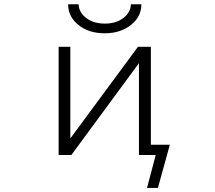

<svg xmlns="http://www.w3.org/2000/svg" viewBox="-20 -749 1040 929"><path d="M613.3 -728.5H664.1Q664.1 -668 613.3 -627.9Q562.5 -587.9 486.3 -587.9Q410.2 -587.9 359.9 -627.9Q309.6 -668 309.6 -728.5H360.4Q361.3 -689.5 397 -662.1Q432.6 -634.8 487.3 -634.8Q542 -634.8 577.1 -662.1Q612.3 -689.5 613.3 -728.5ZM652.3 -443.4 325.2 1H263.7V-522.5H320.3V-79.1L647.5 -522.5H710V-48.8H801.8L744.1 160.2H691.4L733.4 1H705.1H678.7H652.3Z"/></svg>

Font: GenEi Gothic M Light
Style: Regular
Weight: 300
Designer: o_tamon (Modified); [Source Han Sans]
Ryoko NISHIZUKA  (kana & ideographs); Paul D. Hunt (Latin, Greek & Cyrillic); Wenl
Version: Version 1.1a;Original Version 1.004